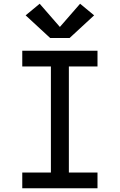

<svg xmlns="http://www.w3.org/2000/svg" viewBox="-20 -1006 640 1026"><path d="M99 0V-84H252V-651H99V-735H501V-651H348V-84H501V0ZM248 -803 117 -924 192 -986 300 -862 408 -986 483 -924 352 -803Z"/></svg>

Font: Iosevka Custom Medium Extended
Style: Regular
Weight: 500
Width: 7
Monospace: yes
Designer: Belleve Invis
Foundry: Belleve Invis
Version: Version 11.2.4; ttfautohint (v1.8.4)